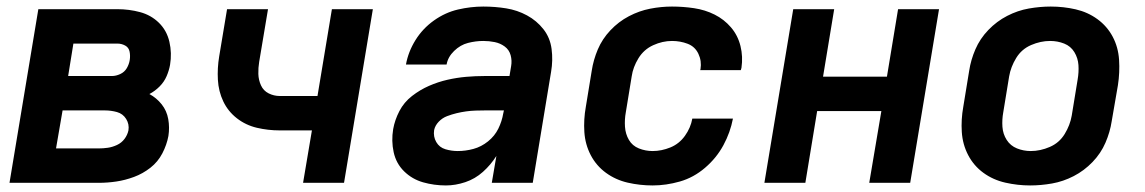

<svg xmlns="http://www.w3.org/2000/svg" viewBox="-20 -558 3496 586"><path d="M9 0H281Q308 0 335 -4Q362 -8 389 -18Q416 -28 439 -46Q462 -64 475.5 -90Q489 -116 494 -143Q498 -169 493.5 -194.5Q489 -220 473.5 -239.5Q458 -259 436 -271Q453 -280 467 -294Q481 -308 488.5 -325.5Q496 -343 499 -360Q505 -396 497 -430.5Q489 -465 465 -488.5Q441 -512 407.5 -521Q374 -530 338 -530H97ZM188 -326 204 -425H338Q351 -425 362 -419Q373 -413 375.5 -400.5Q378 -388 376 -375Q374 -362 367 -350Q360 -338 347 -332Q334 -326 322 -326ZM281 -105H151L171 -221H300Q319 -221 337 -216Q355 -211 365 -195Q375 -179 372 -160Q369 -146 360 -134Q351 -122 337 -115.5Q323 -109 309 -107Q295 -105 281 -105Z M905 0H1030L1118 -530H993L949 -265H834Q816 -265 800 -273Q784 -281 776.5 -297.5Q769 -314 768.5 -332.5Q768 -351 771 -369L798 -530H673L649 -386Q643 -350 645 -314.5Q647 -279 661.5 -248.5Q676 -218 703 -197Q730 -176 764 -168Q798 -160 834 -160H932Z M1341 8Q1370 8 1400 -2Q1430 -12 1454 -33.5Q1478 -55 1495 -82L1481 0H1606L1662 -339Q1668 -374 1663.5 -408.5Q1659 -443 1638.5 -469Q1618 -495 1588.5 -511Q1559 -527 1525 -532.5Q1491 -538 1455 -538Q1417 -538 1378 -529Q1339 -520 1304.5 -495.5Q1270 -471 1248 -435.5Q1226 -400 1219 -361H1343Q1347 -384 1366 -402.5Q1385 -421 1408.5 -427Q1432 -433 1455 -433Q1473 -433 1490 -429.5Q1507 -426 1520.5 -416Q1534 -406 1538.5 -389.5Q1543 -373 1540 -356L1535 -326H1460Q1431 -326 1402.5 -323.5Q1374 -321 1345.5 -314.5Q1317 -308 1289.5 -296Q1262 -284 1237.5 -265Q1213 -246 1199 -219Q1185 -192 1180 -164Q1174 -128 1181.5 -93.5Q1189 -59 1213.5 -35Q1238 -11 1271.5 -1.5Q1305 8 1341 8ZM1377 -97Q1358 -97 1339.5 -102.5Q1321 -108 1311.5 -124.5Q1302 -141 1305 -161Q1308 -175 1319 -186.5Q1330 -198 1344.5 -203.5Q1359 -209 1373.5 -212.5Q1388 -216 1402.5 -218Q1417 -220 1431.5 -220.5Q1446 -221 1460 -221H1518L1516 -212Q1512 -188 1501 -165.5Q1490 -143 1469.5 -126.5Q1449 -110 1425 -103.5Q1401 -97 1377 -97Z M1972 8Q2013 8 2055 -4Q2097 -16 2132 -46Q2167 -76 2188 -115Q2209 -154 2217 -196H2093Q2088 -168 2070.5 -143.5Q2053 -119 2026 -108Q1999 -97 1972 -97Q1950 -97 1930 -105Q1910 -113 1899.5 -131Q1889 -149 1887.5 -171Q1886 -193 1890 -215L1908 -325Q1912 -353 1928.5 -380Q1945 -407 1973.5 -420Q2002 -433 2031 -433Q2056 -433 2078.5 -424.5Q2101 -416 2111.5 -394Q2122 -372 2118 -347L2117 -344H2241Q2242 -347 2243 -351Q2248 -385 2240 -417.5Q2232 -450 2211 -474.5Q2190 -499 2161 -513.5Q2132 -528 2098.5 -533Q2065 -538 2031 -538Q1998 -538 1964.5 -531.5Q1931 -525 1899.5 -508.5Q1868 -492 1843 -465.5Q1818 -439 1804.5 -407Q1791 -375 1786 -342L1768 -232Q1761 -193 1763.5 -155Q1766 -117 1783 -84.5Q1800 -52 1829.5 -30.5Q1859 -9 1896 -0.5Q1933 8 1972 8Z M2313 0H2438L2474 -219H2670L2633 0H2758L2846 -530H2721L2687 -324H2492L2526 -530H2401Z M3124 8Q3157 8 3191 2Q3225 -4 3257 -20.5Q3289 -37 3314.5 -63.5Q3340 -90 3354 -122.5Q3368 -155 3373 -188L3392 -298Q3398 -337 3395.5 -375.5Q3393 -414 3376 -446Q3359 -478 3329.5 -499.5Q3300 -521 3263 -529.5Q3226 -538 3187 -538Q3154 -538 3120 -532Q3086 -526 3054 -509.5Q3022 -493 2996.5 -466.5Q2971 -440 2957 -407.5Q2943 -375 2938 -342L2920 -232Q2913 -193 2915.5 -155Q2918 -117 2935 -84.5Q2952 -52 2981.5 -30.5Q3011 -9 3048.5 -0.5Q3086 8 3124 8ZM3126 -97Q3104 -97 3084 -105Q3064 -113 3052.5 -131Q3041 -149 3039.5 -171Q3038 -193 3042 -215L3060 -325Q3065 -354 3081.5 -381Q3098 -408 3127 -420.5Q3156 -433 3185 -433Q3208 -433 3228 -425Q3248 -417 3259 -399Q3270 -381 3271.5 -359.5Q3273 -338 3269 -315L3251 -205Q3246 -176 3229.5 -149Q3213 -122 3184 -109.5Q3155 -97 3126 -97Z"/></svg>

Font: Iosevka Sparkle Oblique
Style: Bold
Weight: 700
Italic angle: -9°
Designer: Belleve Invis
Foundry: Belleve Invis
Version: Version 4.5.0; ttfautohint (v1.8.3)